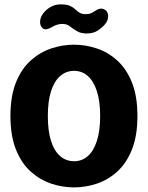

<svg xmlns="http://www.w3.org/2000/svg" viewBox="-20 -824 659 855"><path d="M310 10.5Q258 10.5 208 -6.2Q158 -23 116.8 -60Q75.5 -97 51 -158Q26.5 -219 26.5 -307.5Q26.5 -396 51 -456.8Q75.5 -517.5 116.8 -554.5Q158 -591.5 208 -608.2Q258 -625 310 -625Q361 -625 411.2 -608.2Q461.5 -591.5 502.2 -554.5Q543 -517.5 567.5 -456.8Q592 -396 592 -307.5Q592 -219 567.5 -158Q543 -97 502.2 -60Q461.5 -23 411.2 -6.2Q361 10.5 310 10.5ZM310 -106Q345 -106 371 -128.8Q397 -151.5 411.5 -196.5Q426 -241.5 426 -307.5Q426 -373 411.5 -417.8Q397 -462.5 371 -485.5Q345 -508.5 310 -508.5Q274.5 -508.5 248 -485.5Q221.5 -462.5 207.2 -417.8Q193 -373 193 -307.5Q193 -241.5 207.2 -196.5Q221.5 -151.5 248 -128.8Q274.5 -106 310 -106ZM367.5 -675Q342 -675 327.5 -682.8Q313 -690.5 300 -700Q290.5 -708 281 -712.8Q271.5 -717.5 257.5 -717.5Q244 -717.5 232.2 -713.2Q220.5 -709 211 -703.5Q194 -693.5 182.5 -693.5Q172.5 -693.5 165.5 -703Q158.5 -712.5 158.5 -726Q158.5 -754.5 186.5 -779.5Q198.5 -790.5 214.8 -797.5Q231 -804.5 251 -804.5Q277 -804.5 291.5 -798Q306 -791.5 316.5 -781.5Q325 -773 335 -767Q345 -761 362 -761Q375 -761 384.5 -764.8Q394 -768.5 402.5 -775Q408.5 -779 415.2 -782.2Q422 -785.5 430.5 -785.5Q442 -785.5 451.8 -777Q461.5 -768.5 461.5 -751.5Q461.5 -732.5 448 -716.5Q436 -702 416 -688.5Q396 -675 367.5 -675Z"/></svg>

Font: Sono ExtraLight Monospace
Style: Bold
Weight: 700
Version: Version 2.112